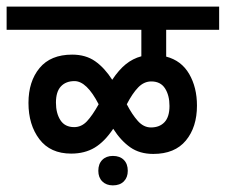

<svg xmlns="http://www.w3.org/2000/svg" viewBox="-44 -486 682 580"><path d="M0 0ZM458 -315Q504 -303 527.5 -262.5Q551 -222 551 -167Q551 -102 517.5 -61.5Q484 -21 419 -21Q378 -21 349.5 -41Q321 -61 298 -97Q272 -58 242 -40Q212 -22 171 -22Q108 -22 75 -65.5Q42 -109 42 -175Q42 -240 75.5 -280.5Q109 -321 174 -321Q215 -321 243.5 -301Q272 -281 295 -245Q315 -275 336 -292Q357 -309 383 -316V-396H-24V-466H618V-396H458ZM254 -171Q218 -241 181 -241Q155 -241 140 -225Q125 -209 125 -176Q125 -144 138.5 -123Q152 -102 180 -102Q202 -102 218.5 -119.5Q235 -137 254 -171ZM468 -166Q468 -198 454.5 -219Q441 -240 413 -240Q391 -240 373.5 -222Q356 -204 339 -171Q355 -140 372.5 -120.5Q390 -101 412 -101Q438 -101 453 -117Q468 -133 468 -166ZM253 30Q253 9 265 -3Q277 -15 297 -15Q318 -15 330 -3Q342 9 342 30Q342 50 330 62Q318 74 297 74Q277 74 265 62Q253 50 253 30Z"/></svg>

Font: Cambay Devanagari
Style: Regular
Weight: 700
Designer: Pooja Saxena
Foundry: Pooja Saxena
Version: Version 1.095;PS 001.095;hotconv 1.0.70;makeotf.lib2.5.58329